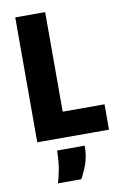

<svg xmlns="http://www.w3.org/2000/svg" viewBox="-97 -715 639 999"><g transform="rotate(-10 222.5 -215.5)"><path d="M57 0V-660H215V0ZM87 0V-134H436V0ZM126 229Q144 165 147.5 125Q151 85 151 60H297Q297 115 282 156.5Q267 198 249 229Z"/></g></svg>

Font: Bricolage Grotesque 24pt SemiCondensed ExtraBold
Style: Regular
Weight: 800
Width: 4
Designer: Mathieu Triay
Foundry: Atelier Triay
Version: Version 1.001;gftools[0.9.33.dev8+g029e19f]